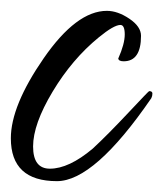

<svg xmlns="http://www.w3.org/2000/svg" viewBox="-25 -293 301 354"><path d="M250 -125Q256 -125 256 -120.5Q256 -116 254 -112Q149 41 80 41Q-5 41 -5 -38Q-5 -98 55.5 -185.5Q116 -273 172 -273Q192 -273 213.5 -258.5Q235 -244 235 -227Q235 -180 203 -180Q194 -180 193 -185Q205 -212 205 -229.5Q205 -247 197 -247Q185 -247 157 -224Q108 -184 72 -124Q36 -64 36 -23Q36 18 67 18Q102 18 146 -19Q174 -45 211.5 -85Q249 -125 250 -125Z"/></svg>

Font: Qwigley
Style: Regular
Weight: 400
Designer: Robert E. Leuschke
Foundry: Robert E. Leuschke
Version: Version 1.003